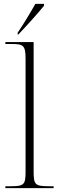

<svg xmlns="http://www.w3.org/2000/svg" viewBox="-20 -979 307 999"><path d="M72 -809V-799H75C117 -843 181 -914 209 -949V-959H164C139 -914 100 -850 72 -809ZM8 0H259V-10H234C163 -10 155 -18 155 -86V-760H8V-750H43C102 -750 113 -742 113 -672V-85C113 -18 105 -10 35 -10H8Z"/></svg>

Font: Noto Serif Display ExtraLight
Style: Regular
Weight: 200
Designer: Monotype Design Team
Foundry: Monotype Imaging Inc.
Version: Version 2.009